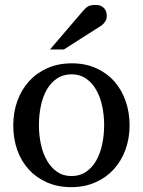

<svg xmlns="http://www.w3.org/2000/svg" viewBox="-20 -753 584 785"><path d="M405.8 -241.2Q405.8 -282.2 397.7 -319.8Q389.6 -357.4 373 -386.2Q356.4 -415 331.5 -432.1Q306.6 -449.2 272.9 -449.2Q238.3 -449.2 212.9 -432.1Q187.5 -415 171.1 -386.2Q154.8 -357.4 147 -319.8Q139.2 -282.2 139.2 -241.2Q139.2 -200.7 147.2 -163.1Q155.3 -125.5 171.9 -96.7Q188.5 -67.9 213.4 -50.5Q238.3 -33.2 272 -33.2Q306.2 -33.2 331.5 -50.3Q356.9 -67.4 373.3 -96.2Q389.6 -125 397.7 -162.6Q405.8 -200.2 405.8 -241.2ZM509.8 -240.2Q509.8 -187 492.9 -140.9Q476.1 -94.7 445.1 -60.8Q414.1 -26.9 369.9 -7.3Q325.7 12.2 271 12.2Q216.3 12.2 172.4 -7.1Q128.4 -26.4 97.7 -60.1Q66.9 -93.8 50.5 -139.9Q34.2 -186 34.2 -240.2Q34.2 -293.5 50.8 -339.8Q67.4 -386.2 98.6 -420.7Q129.9 -455.1 174.1 -474.6Q218.3 -494.1 273.9 -494.1Q329.6 -494.1 373.5 -474.1Q417.5 -454.1 447.8 -419.7Q478 -385.3 493.9 -339.1Q509.8 -293 509.8 -240.2ZM416.5 -688Q416.5 -674.3 409.9 -664.6Q403.3 -654.8 393.6 -647.9L241.2 -550.8H184.6L317.4 -706.1Q323.2 -712.4 328.1 -717.5Q333 -722.7 338.9 -726.1Q344.7 -729.5 352.3 -731.2Q359.9 -732.9 370.6 -732.9Q383.8 -732.9 392.6 -728.8Q401.4 -724.6 406.7 -718.3Q412.1 -711.9 414.3 -703.9Q416.5 -695.8 416.5 -688Z"/></svg>

Font: BabelStone Ogham Bound
Style: Italic
Weight: 400
Italic angle: -30°
Designer: Andrew West
Foundry: BabelStone
Version: Version 2.02 March 14, 2022